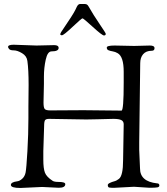

<svg xmlns="http://www.w3.org/2000/svg" viewBox="-20 -932 831 953"><path d="M279 -763C279 -759 281.8 -757 287.5 -757C293.2 -757 310.8 -771 340.5 -799C370.2 -827 386.5 -841 389.5 -841C392.5 -841 409.5 -826.8 440.5 -798.5C471.5 -770.2 490 -756 496 -756C502 -756 505 -758.7 505 -764C505 -766.7 494.8 -782.8 474.5 -812.5C454.2 -842.2 435.7 -871.7 419 -901C415 -908.3 409.3 -912 402 -912H377C373 -912 369.3 -910 366 -906C364 -904 360 -896.3 354 -883C348 -869.7 324.3 -832.7 283 -772C280.3 -766.7 279 -763.7 279 -763ZM121 -402V-345C121 -293 119.3 -238.3 116 -181C112.7 -123.7 109.7 -88.5 107 -75.5C104.3 -62.5 98.7 -52.2 90 -44.5C81.3 -36.8 73 -32.7 65 -32C44.3 -29.3 34 -23.3 34 -14C34 -4 49.7 1 81 1L189 -4L272 0C293.3 0 304 -6 304 -18C304 -25.3 293 -29 271 -29C257 -29 247.3 -30.7 242 -34C221.3 -47.3 208.3 -61 203 -75C197.7 -89 195 -110.3 195 -139V-182L199 -305C199 -321.7 200.7 -332 204 -336C207.3 -340 214 -342 224 -342L408 -339L462 -340C498 -341.3 525 -342 543 -342C561 -342 574 -340 582 -336C590 -332 594 -325 594 -315L591 -138C591 -85.3 584 -54 570 -44C562.7 -38 555 -34 547 -32C539 -30 531.7 -27.3 525 -24C518.3 -20.7 515 -17.2 515 -13.5C515 -9.8 515.8 -6.7 517.5 -4C519.2 -1.3 524.7 0 534 0H551L645 -5L722 0C741.3 0 754.3 -0.7 761 -2C767.7 -3.3 771 -6.3 771 -11C771 -18.3 767 -22 759 -22C703 -28 675 -52.7 675 -96L671 -188V-225L676 -618C676 -636.7 680.8 -651.7 690.5 -663C700.2 -674.3 714.3 -680 733 -680C742.3 -680 747 -684.3 747 -693C747 -701.7 739.3 -706 724 -706L646 -704L549 -706C523 -706 510 -702.7 510 -696C510 -689.3 512.8 -684.8 518.5 -682.5C524.2 -680.2 531.2 -678.3 539.5 -677C547.8 -675.7 556 -672.7 564 -668C584 -656.7 594 -626 594 -576V-522C594 -429.3 590.3 -383 583 -383L394 -385L230 -384C215.3 -384 206 -386.3 202 -391C198 -395.7 196 -406.3 196 -423L198 -515V-552C198 -580.7 201 -608.7 207 -636C213 -663.3 222.7 -677 236 -677C259.3 -677 271 -682.7 271 -694C271 -703.3 263.7 -708 249 -708L161 -706L48 -710C29.3 -710 20 -706.3 20 -699C20 -696.3 21.8 -692.8 25.5 -688.5C29.2 -684.2 36.8 -682 48.5 -682C60.2 -682 73.8 -677.3 89.5 -668C105.2 -658.7 114 -645.7 116 -629C120 -600.3 122 -560.7 122 -510Z"/></svg>

Font: Sorts Mill Goudy
Style: Regular
Weight: 400
Version: Version 003.101